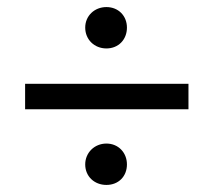

<svg xmlns="http://www.w3.org/2000/svg" viewBox="-20 -567 605 543"><path d="M513 -258V-330H51V-258ZM339 -102C339 -135 315 -161 281 -161C247 -161 221 -135 221 -102C221 -68 247 -44 281 -44C315 -44 339 -68 339 -102ZM339 -489C339 -522 315 -547 281 -547C247 -547 221 -522 221 -489C221 -455 247 -430 281 -430C315 -430 339 -455 339 -489Z"/></svg>

Font: Repo
Style: Regular
Weight: 400
Designer: Stefan Peev
Foundry: Context Ltd
Version: Version 0.000